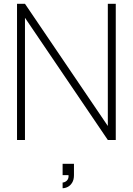

<svg xmlns="http://www.w3.org/2000/svg" viewBox="-20 -740 702 1015"><path d="M70 0V-720H112L550 -74V-720H592V0H550L112 -646V0ZM311 225Q317 225 325 221Q333 217 337.8 209.2Q342.5 201.5 342.5 192Q342.5 189 342 186H311V126H371V186Q371 210 361.5 225.5Q352 241 338.2 248Q324.5 255 311 255Z"/></svg>

Font: Vela Sans ExtLt
Style: Regular
Weight: 200
Designer: Principal design: Mikhail Sharanda - project Manrope.
Design modification: Ravid Balaliev
Foundry: Mikhail Sharanda
Version: Version 1.001